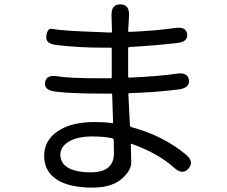

<svg xmlns="http://www.w3.org/2000/svg" viewBox="-20 -812 1040 878"><path d="M404 46Q296 46 239 8.5Q182 -29 182 -99.5Q182 -170 244 -212Q306 -254 413 -254Q457 -254 492 -249Q497 -248 497 -253L493 -379Q493 -384 488 -384H436Q312 -384 234 -393Q181 -399 186 -435Q192 -472 243 -463Q299 -454 437 -454H486Q491 -454 491 -459V-589Q491 -594 486 -594H447Q344 -594 239 -606Q186 -612 192 -648Q197 -684 217.5 -680Q238 -676 291 -672Q316 -670 341 -669L487 -663Q492 -663 492 -668L490 -740Q488 -793 530 -792Q573 -792 570 -739L566 -671Q566 -666 571 -666Q702 -672 779 -684Q831 -692 836 -656Q840 -620 788 -615Q691 -604 572 -597Q566 -597 566 -591V-462Q566 -457 571 -457Q707 -463 787 -475Q839 -483 844 -446Q849 -410 797 -403Q696 -390 572 -386Q567 -386 567 -381L574 -241Q574 -232 583 -230Q727 -191 829 -106Q870 -73 842 -41Q815 -10 776 -45Q705 -110 583 -154Q578 -156 578 -151L579 -121Q580 -94 580 -67Q580 -35 541 2Q494 46 404 46ZM395 -24Q501 -24 501 -111L500 -170Q500 -178 492 -180Q456 -188 403 -188Q334 -188 295 -164.5Q256 -141 256 -104.5Q256 -68 288 -47Q324 -24 395 -24Z"/></svg>

Font: Resource Han Rounded HK
Style: Regular
Weight: 400
Designer: Cyano Hao (round all glyphs); Ryoko NISHIZUKA  (kana, bopomofo & ideographs); Paul D. Hunt (Latin, Greek & Cyrillic); Sa
Foundry: Cyano Hao
Version: 0.990